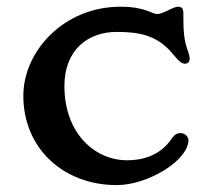

<svg xmlns="http://www.w3.org/2000/svg" viewBox="-20 -534 613 566"><path d="M48.8 -251.5C48.8 -96.2 167.5 11.7 324.2 11.7C415 11.7 535.6 -60.5 535.6 -121.6C535.6 -129.9 524.9 -143.1 509.8 -141.6C499 -140.6 493.7 -136.2 483.4 -121.6C452.1 -77.1 402.3 -61.5 355.5 -61.5C256.8 -61.5 169.9 -143.6 169.9 -280.3C169.9 -389.2 241.7 -439.9 323.2 -439.9C385.7 -439.9 442.9 -432.6 490.2 -374C507.3 -352.5 517.6 -346.2 524.9 -346.2C533.2 -346.2 539.1 -351.1 539.1 -360.8C539.1 -366.2 537.6 -373.5 534.2 -382.8C521.5 -418 520.5 -443.4 520.5 -495.1C520.5 -509.8 515.1 -514.2 504.4 -514.2C490.2 -514.2 461.4 -492.7 443.4 -492.7C427.2 -492.7 408.7 -514.2 335 -514.2C168.9 -514.2 48.8 -383.8 48.8 -251.5Z"/></svg>

Font: Stoke
Style: Regular
Weight: 400
Designer: Nicole Fally
Foundry: Nicole Fally
Version: Version 1.002